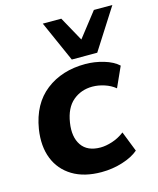

<svg xmlns="http://www.w3.org/2000/svg" viewBox="-115 -841 770 933"><g transform="rotate(-15 270.0 -374.5)"><path d="M280 11Q193 11 134.5 -24.5Q76 -60 51 -123Q26 -186 39 -270Q59 -392 139.5 -454.5Q220 -517 338 -517Q384 -517 430 -503.5Q476 -490 503 -465L457 -363Q434 -382 403 -392Q372 -402 343 -402Q286 -402 245 -367.5Q204 -333 193 -261Q182 -191 211 -148.5Q240 -106 306 -106Q333 -106 365.5 -116.5Q398 -127 427 -149L467 -47Q437 -21 386 -5Q335 11 280 11ZM281 -555 190 -760H283L351 -637L447 -760H540L409 -555Z"/></g></svg>

Font: Mulish ExtraBold
Style: Italic
Weight: 800
Italic angle: -9°
Designer: Vernon Adams
Foundry: Vernon Adams
Version: Version 3.603; ttfautohint (v1.8.3)